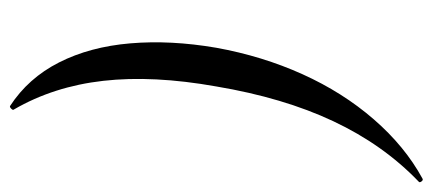

<svg xmlns="http://www.w3.org/2000/svg" viewBox="-266 -500 883 392"><g transform="rotate(90 176.0 -304.5)"><path d="M197 117Q140 80 108 17Q76 -46 69 -128.5Q62 -211 78 -304Q95 -398 132 -480Q169 -562 224 -625.5Q279 -689 345 -725Q348 -727 351 -723Q354 -719 351 -717Q276 -645 228 -543Q180 -441 157 -304Q134 -175 145.5 -73.5Q157 28 204 109Q206 111 202.5 114.5Q199 118 197 117Z"/></g></svg>

Font: Cormorant Garamond Light Medium
Style: Italic
Weight: 500
Italic angle: -10°
Version: Version 4.001